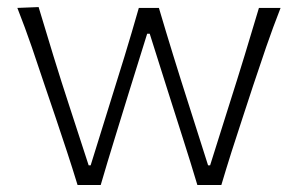

<svg xmlns="http://www.w3.org/2000/svg" viewBox="-20 -531 854 551"><path d="M202.6 0Q188 -47.9 172.1 -96.2Q156.2 -144.5 139.6 -193.8L108.9 -284.2Q90.3 -340.3 71.3 -395.8Q52.2 -451.2 29.8 -508.3L90.8 -510.7Q110.8 -443.4 133.8 -368.9Q156.7 -294.4 179.2 -226.1L234.4 -56.6H240.2L294.4 -231Q315.9 -299.3 337.2 -368.7Q358.4 -438 378.4 -508.3H436Q455.6 -441.9 477.3 -371.6Q499 -301.3 521 -232.9L577.1 -56.6H583L639.2 -234.9Q660.6 -301.8 682.9 -374.8Q705.1 -447.8 723.1 -508.3H785.2Q763.2 -452.1 743.9 -396.2Q724.6 -340.3 706.1 -284.2L676.8 -194.8Q643.1 -93.8 615.2 0H546.4Q526.9 -65.4 504.4 -135.5Q481.9 -205.6 461.9 -269L409.7 -434.1H402.3L350.6 -268.1Q331.1 -204.6 309.6 -135Q288.1 -65.4 269 0Z"/></svg>

Font: Pinar-DS2-FD Light
Style: Regular
Weight: 300
Designer: Amin Abedi
Version: Version 2.000